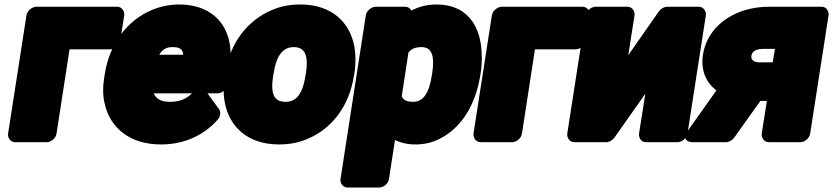

<svg xmlns="http://www.w3.org/2000/svg" viewBox="-20 -596 3714 856"><path d="M472 -376C488 -376 512 -391 516 -414L534 -528C536 -544 525 -566 502 -566H142C126 -566 102 -551 98 -528L16 0C14 16 25 38 48 38H189C205 38 228 23 232 0L290 -376Z M665 -180H836C812 -156 783 -142 737 -142C697 -142 676 -156 665 -180ZM905 -180H951C967 -180 990 -195 994 -218L1003 -278C1010 -320 1010 -360 1005 -396C989 -501 912 -576 779 -576C736 -576 695 -567 658 -552C548 -506 468 -402 447 -265L444 -246C438 -207 438 -168 447 -133C471 -27 557 48 698 48C807 48 893 3 951 -63C963 -77 966 -97 956 -110ZM797 -352H690C704 -375 720 -386 749 -386C784 -386 795 -375 797 -352Z M984 -269 982 -259C975 -217 975 -178 982 -140C1002 -32 1083 48 1224 48C1268 48 1309 41 1349 24C1459 -21 1537 -122 1558 -259L1560 -269C1567 -312 1566 -351 1560 -388C1540 -496 1460 -576 1319 -576C1275 -576 1234 -569 1194 -552C1085 -507 1005 -406 984 -269ZM1344 -269 1342 -259C1330 -179 1302 -142 1253 -142C1201 -142 1185 -178 1198 -259L1200 -269C1212 -348 1241 -386 1290 -386C1340 -386 1356 -348 1344 -269Z M1814 -549C1809 -559 1799 -566 1786 -566H1655C1639 -566 1615 -551 1611 -528L1498 203C1496 219 1507 240 1530 240H1671C1687 240 1710 226 1714 203L1741 28C1764 40 1796 48 1831 48C1868 48 1905 41 1940 23C2040 -27 2101 -133 2121 -259L2123 -270C2130 -313 2129 -354 2125 -390C2113 -489 2057 -576 1926 -576C1884 -576 1847 -566 1814 -549ZM1823 -142C1791 -142 1779 -151 1771 -166L1801 -362C1813 -376 1827 -386 1860 -386C1904 -386 1919 -348 1907 -270L1905 -259C1893 -180 1866 -142 1823 -142Z M2547 -376C2563 -376 2587 -391 2591 -414L2609 -528C2611 -544 2600 -566 2577 -566H2217C2201 -566 2177 -551 2173 -528L2091 0C2089 16 2100 38 2123 38H2264C2280 38 2303 23 2307 0L2365 -376Z M2954 -566C2942 -566 2927 -558 2918 -546L2781 -350L2809 -528C2811 -544 2800 -566 2777 -566H2635C2619 -566 2595 -551 2591 -528L2509 0C2507 16 2518 38 2541 38H2683C2695 38 2710 30 2719 18L2857 -178L2829 0C2827 16 2837 38 2860 38H3001C3017 38 3041 23 3045 0L3127 -528C3129 -544 3118 -566 3095 -566Z M3174 -193 3050 -18C3007 43 3074 38 3074 38H3217C3229 38 3244 30 3253 18L3370 -146H3399L3376 0C3374 16 3385 38 3408 38H3549C3565 38 3588 23 3592 0L3674 -528C3676 -544 3666 -566 3643 -566H3410C3372 -566 3336 -561 3302 -551C3218 -526 3131 -462 3114 -352C3103 -280 3130 -226 3174 -193ZM3330 -347C3332 -363 3346 -378 3381 -378H3435L3425 -318H3368C3335 -318 3328 -333 3330 -347Z"/></svg>

Font: Asimov Print
Style: EIt
Weight: 500
Designer: Google
Version: Version 2.000980; 2014